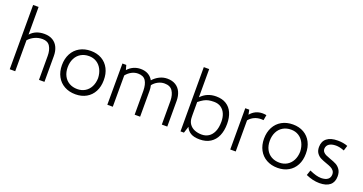

<svg xmlns="http://www.w3.org/2000/svg" viewBox="-38 -1404 3935 2079"><g transform="rotate(20 1929.5 -364.5)"><path d="M480.5 -297.9V0H417.5V-275.4Q417.5 -342.8 390.9 -385.7Q364.3 -428.7 303.2 -428.7Q255.9 -428.7 214.6 -409.4Q173.3 -390.1 143.6 -356.9V0H80.6V-740.7H143.6V-421.9Q202.1 -488.3 303.7 -488.3Q361.8 -488.3 401.6 -463.9Q441.4 -439.5 460.9 -396.5Q480.5 -353.5 480.5 -297.9Z M596.2 -235.8Q596.2 -310.5 626.5 -367.7Q656.7 -424.8 712.2 -456.1Q767.6 -487.3 840.3 -487.3Q912.1 -487.3 966.3 -456.1Q1020.5 -424.8 1049.8 -367.7Q1079.1 -310.5 1078.1 -235.8Q1078.1 -161.6 1048.6 -105.5Q1019 -49.3 965.3 -18.6Q911.6 12.2 840.3 12.2Q767.6 12.2 712.2 -18.6Q656.7 -49.3 626.5 -105.7Q596.2 -162.1 596.2 -235.8ZM1012.7 -235.8Q1010.7 -293 988.5 -336.4Q966.3 -379.9 928 -403.8Q889.6 -427.7 840.3 -427.7Q787.1 -427.7 746.8 -403.8Q706.5 -379.9 684.6 -335.9Q662.6 -292 662.6 -234.9Q662.6 -179.2 684.6 -136.7Q706.5 -94.2 746.8 -71Q787.1 -47.9 840.3 -47.9Q890.1 -47.9 928.7 -71.3Q967.3 -94.7 989.3 -137.2Q1011.2 -179.7 1012.7 -235.8Z M1896 -297.9V0H1833V-275.4Q1831.5 -343.3 1803.2 -386Q1774.9 -428.7 1710.4 -428.7Q1671.4 -428.7 1636 -410.4Q1600.6 -392.1 1575.7 -360.4Q1583 -331.1 1583 -297.9V0H1520V-275.4Q1519 -349.6 1492.7 -390.4Q1466.3 -431.2 1403.3 -431.2Q1364.7 -431.2 1329.6 -412.4Q1294.4 -393.6 1268.6 -360.8L1268.1 0H1205.1L1206.1 -475.6H1250.5L1265.6 -420.9Q1293 -453.1 1331.3 -470.7Q1369.6 -488.3 1413.6 -488.3Q1464.4 -488.3 1500.5 -467.8Q1536.6 -447.3 1557.1 -409.7Q1588.9 -445.8 1631.3 -467Q1673.8 -488.3 1720.7 -488.3Q1777.8 -488.3 1817.1 -463.9Q1856.4 -439.5 1876 -396.5Q1895.5 -353.5 1896 -297.9Z M2495.1 -248.5Q2495.1 -168.9 2469.5 -110.6Q2443.8 -52.2 2393.6 -20.5Q2343.3 11.2 2271 11.2Q2205.1 11.2 2167 -11.7Q2128.9 -34.7 2112.3 -76.2L2087.9 0H2048.3L2047.4 -740.2H2109.4V-415Q2177.7 -488.3 2283.7 -488.3Q2353 -488.3 2400.4 -458.7Q2447.8 -429.2 2471.4 -375.2Q2495.1 -321.3 2495.1 -248.5ZM2428.7 -249.5Q2428.7 -300.8 2411.6 -340.6Q2394.5 -380.4 2361.3 -402.8Q2328.1 -425.3 2281.2 -425.3Q2244.6 -425.3 2218.3 -419.7Q2191.9 -414.1 2167 -400.4Q2142.1 -386.7 2109.4 -360.4V-216.3L2109.9 -189.5Q2109.9 -139.6 2132.8 -107.4Q2155.8 -75.2 2193.1 -60.5Q2230.5 -45.9 2274.4 -45.9Q2317.9 -45.9 2352.5 -67.4Q2387.2 -88.9 2408 -134.5Q2428.7 -180.2 2428.7 -249.5Z M2817.9 -487.8Q2839.4 -487.8 2862.3 -483.4L2851.6 -421.9Q2838.4 -423.3 2825.2 -423.3Q2782.2 -423.3 2746.6 -407Q2710.9 -390.6 2684.6 -358.9V0H2621.6V-475.6H2667.5L2678.2 -421.4Q2704.6 -454.1 2740 -470.9Q2775.4 -487.8 2817.9 -487.8Z M2924.8 -235.8Q2924.8 -310.5 2955.1 -367.7Q2985.4 -424.8 3040.8 -456.1Q3096.2 -487.3 3168.9 -487.3Q3240.7 -487.3 3294.9 -456.1Q3349.1 -424.8 3378.4 -367.7Q3407.7 -310.5 3406.7 -235.8Q3406.7 -161.6 3377.2 -105.5Q3347.7 -49.3 3293.9 -18.6Q3240.2 12.2 3168.9 12.2Q3096.2 12.2 3040.8 -18.6Q2985.4 -49.3 2955.1 -105.7Q2924.8 -162.1 2924.8 -235.8ZM3341.3 -235.8Q3339.4 -293 3317.1 -336.4Q3294.9 -379.9 3256.6 -403.8Q3218.3 -427.7 3168.9 -427.7Q3115.7 -427.7 3075.4 -403.8Q3035.2 -379.9 3013.2 -335.9Q2991.2 -292 2991.2 -234.9Q2991.2 -179.2 3013.2 -136.7Q3035.2 -94.2 3075.4 -71Q3115.7 -47.9 3168.9 -47.9Q3218.8 -47.9 3257.3 -71.3Q3295.9 -94.7 3317.9 -137.2Q3339.8 -179.7 3341.3 -235.8Z M3495.1 -23.9 3515.1 -83Q3557.6 -64 3589.6 -55.2Q3621.6 -46.4 3650.9 -45.9Q3700.7 -46.9 3726.6 -66.7Q3752.4 -86.4 3752.9 -123.5Q3752.9 -149.9 3738.8 -167Q3724.6 -184.1 3704.1 -194.1Q3683.6 -204.1 3648.4 -216.3Q3605.5 -231 3579.1 -244.9Q3552.7 -258.8 3533.9 -285.4Q3515.1 -312 3515.1 -355Q3515.6 -420.4 3559.1 -454.8Q3602.5 -489.3 3684.1 -489.3Q3749.5 -489.3 3798.8 -469.7L3780.3 -410.6Q3726.1 -431.6 3684.1 -431.6Q3633.8 -431.2 3606 -412.1Q3578.1 -393.1 3576.2 -357.4Q3576.2 -335 3588.9 -320.1Q3601.6 -305.2 3620.4 -296.4Q3639.2 -287.6 3672.9 -275.4Q3717.3 -260.3 3745.4 -245.4Q3773.4 -230.5 3793.7 -200.9Q3814 -171.4 3814 -123.5Q3814 -57.1 3772.2 -22.5Q3730.5 12.2 3650.9 12.2Q3611.8 11.7 3574.7 3.2Q3537.6 -5.4 3495.1 -23.9Z"/></g></svg>

Font: Selawik Semilight
Style: Regular
Weight: 300
Designer: Aaron Bell
Foundry: Microsoft Corporation
Version: Version 1.01